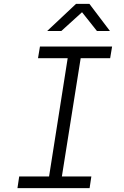

<svg xmlns="http://www.w3.org/2000/svg" viewBox="-20 -970 640 990"><path d="M70 0 79 -60H233L329 -670H176L186 -730H558L548 -670H396L299 -60H451L442 0ZM223 -810 372 -950H441L547 -810H480L403 -907L296 -810Z"/></svg>

Font: JetBrains Mono NL ExtraLight
Style: Italic
Weight: 200
Italic angle: -9°
Monospace: yes
Designer: Philipp Nurullin, Konstantin Bulenkov
Foundry: JetBrains
Version: Version 2.305; ttfautohint (v1.8.4.7-5d5b)